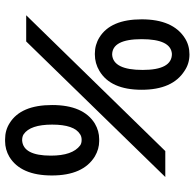

<svg xmlns="http://www.w3.org/2000/svg" viewBox="-25 -725 765 755"><g transform="rotate(90 357.5 -347.5)"><path d="M127 -356Q156 -338 191 -338H194Q229 -338 259 -356Q333 -400 333 -522Q333 -644 258 -691Q230 -710 194 -710Q158 -710 130 -692Q56 -645 56 -522Q56 -400 127 -356ZM195 -406Q134 -406 134 -522Q134 -637 192 -641Q255 -641 255 -526Q255 -410 195 -406ZM40 -68H143L676 -615H574ZM535 15Q568 15 597 -2Q670 -47 670 -169Q670 -292 595 -338Q566 -355 535 -355H527Q495 -355 466 -338Q393 -293 393 -170Q393 -47 464 -3Q492 15 528 15ZM552 -280Q592 -250 592 -165Q592 -56 532 -52Q517 -52 508 -58Q470 -84 470 -170Q470 -257 508 -280Q517 -286 530 -286Q544 -286 552 -280Z"/></g></svg>

Font: Sawarabi Gothic
Style: Regular
Weight: 400
Designer: mshio (mshio@users.sourceforge.jp)
Version: Version 20141215